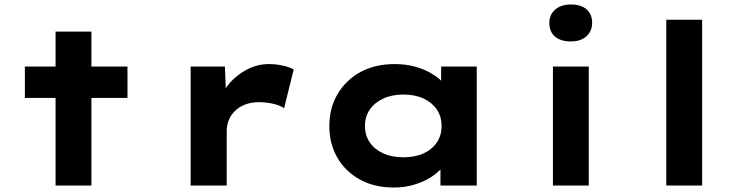

<svg xmlns="http://www.w3.org/2000/svg" viewBox="-20 -828 3324 857"><path d="M228 0V-687H388V0ZM91 -391V-531H549V-391Z M831 0V-531H984L991 -339L945 -348Q961 -402 996 -446Q1031 -490 1079 -516Q1127 -542 1180 -542Q1211 -542 1241 -535.5Q1271 -529 1291 -518L1248 -345Q1230 -358 1198.5 -365Q1167 -372 1136 -372Q1102 -372 1074.5 -361.5Q1047 -351 1028.5 -332.5Q1010 -314 1001 -291.5Q992 -269 992 -244V0Z M1739 9Q1651 9 1586.5 -26.5Q1522 -62 1486 -124Q1450 -186 1450 -265Q1450 -346 1487 -408.5Q1524 -471 1589 -506.5Q1654 -542 1742 -542Q1792 -542 1834.5 -530Q1877 -518 1909.5 -498Q1942 -478 1962 -454.5Q1982 -431 1987 -408L1949 -405V-531H2108V0H1946V-142L1979 -133Q1976 -107 1955.5 -82Q1935 -57 1902.5 -36.5Q1870 -16 1828 -3.5Q1786 9 1739 9ZM1780 -126Q1833 -126 1871 -143.5Q1909 -161 1930 -192.5Q1951 -224 1951 -265Q1951 -308 1930 -339Q1909 -370 1871 -388Q1833 -406 1780 -406Q1729 -406 1690.5 -388Q1652 -370 1630.5 -339Q1609 -308 1609 -265Q1609 -224 1630.5 -192.5Q1652 -161 1690.5 -143.5Q1729 -126 1780 -126Z M2448 0V-531H2608V0ZM2528 -643Q2483 -643 2457.5 -664.5Q2432 -686 2432 -726Q2432 -762 2458 -785Q2484 -808 2528 -808Q2573 -808 2598 -786.5Q2623 -765 2623 -726Q2623 -689 2597.5 -666Q2572 -643 2528 -643Z M2954 0V-740H3114V0Z"/></svg>

Font: Lexend Peta
Style: Bold
Weight: 700
Designer: Bonnie Shaver-Troup, Thomas Jockin
Foundry: Lexend
Version: Version 1.007